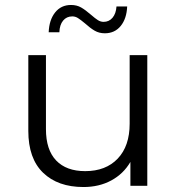

<svg xmlns="http://www.w3.org/2000/svg" viewBox="-20 -748 713 773"><path d="M573 -526V0H505V-96Q477 -48 428 -21.5Q379 5 316 5Q213 5 153.5 -52.5Q94 -110 94 -221V-526H165V-228Q165 -145 206 -102Q247 -59 323 -59Q406 -59 454 -109.5Q502 -160 502 -250V-526ZM322 -654Q304 -669 293.5 -675.5Q283 -682 271 -682Q248 -682 234 -665Q220 -648 219 -618H176Q178 -668 202 -698Q226 -728 266 -728Q289 -728 306.5 -718Q324 -708 347 -688Q363 -674 374 -667Q385 -660 397 -660Q419 -660 433 -676.5Q447 -693 449 -722H492Q490 -673 466 -643.5Q442 -614 402 -614Q379 -614 361 -624.5Q343 -635 322 -654Z"/></svg>

Font: APTA Sans Regular
Style: Regular
Weight: 400
Version: Version 7.200